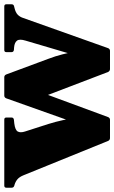

<svg xmlns="http://www.w3.org/2000/svg" viewBox="154 -706 546 919"><g transform="rotate(-90 427.5 -247.0)"><path d="M226 6Q216 6 212 -3L48 -407Q40 -427 29 -436.5Q18 -446 2 -451L-2 -452Q-12 -455 -12 -465V-490Q-12 -500 -2 -500H314Q324 -500 324 -490V-465Q324 -456 314 -454L295 -452Q264 -448 257 -435.5Q250 -423 257 -401L293 -289Q304 -254 311.5 -219Q319 -184 324 -149L259 -49L416 -491Q420 -500 429 -500H517Q526 -500 530 -491L605 -289Q618 -255 626.5 -221Q635 -187 642 -152L589 -49L692 -398Q701 -427 692 -439Q683 -451 660 -453L647 -454Q637 -456 637 -465V-490Q637 -500 647 -500H856Q866 -500 866 -490V-465Q866 -455 856 -453L848 -451Q827 -446 816.5 -436Q806 -426 801 -411L656 -3Q652 6 643 6H556Q547 6 542 -3L416 -333L471 -396L326 -3Q322 6 313 6Z"/></g></svg>

Font: Hahmlet Black
Style: Regular
Weight: 900
Version: Version 1.002